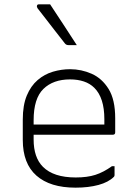

<svg xmlns="http://www.w3.org/2000/svg" viewBox="-20 -855 640 885"><path d="M303 -536Q355 -536 402.5 -515Q450 -494 480.5 -445Q511 -396 511 -310V-245Q511 -234 500 -234H135V-212Q135 -129 178 -86Q227 -37 329 -37Q382 -37 419.5 -49Q457 -61 496 -89H508V-48Q508 -43 505 -40Q480 -15 434 -2.5Q388 10 328 10Q211 10 148 -45.5Q85 -101 85 -210V-304Q85 -370 103.5 -414.5Q122 -459 153.5 -486Q185 -513 224 -524.5Q263 -536 303 -536ZM303 -489Q225 -489 180 -445Q135 -401 135 -301V-281H461V-306Q461 -404 415 -450Q395 -470 366.5 -479.5Q338 -489 303 -489ZM211 -835Q242 -788 273.5 -740Q305 -692 334 -647H296Q285 -647 279 -655Q252 -690 232.5 -714.5Q213 -739 195 -763Q177 -787 153 -817Q149 -823 150.5 -829Q152 -835 159 -835Z"/></svg>

Font: Recursive Sn Lnr St Lt
Style: Regular
Weight: 300
Version: Version 1.079;hotconv 1.0.112;makeotfexe 2.5.65598; ttfautoh